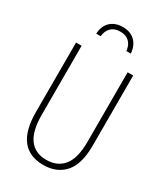

<svg xmlns="http://www.w3.org/2000/svg" viewBox="-227 -1029 985 1135"><g transform="rotate(30 265.0 -461.0)"><path d="M264 10Q70 10 70 -239V-714H108V-242Q108 -132 147.5 -78.5Q187 -25 264 -25Q339 -25 380.5 -76.5Q422 -128 422 -239V-714H460V-235Q460 -108 407 -49Q354 10 264 10ZM265 -932Q317 -932 348 -902Q379 -872 383 -819H353Q349 -857 327 -879Q305 -901 265 -901Q226 -901 203.5 -879Q181 -857 177 -819H147Q150 -874 182 -903Q214 -932 265 -932Z"/></g></svg>

Font: Noto Sans Mono Condensed ExtraLight
Style: Regular
Weight: 200
Width: 3
Designer: Monotype Design Team
Foundry: Monotype Imaging Inc.
Version: Version 2.014; ttfautohint (v1.8.4.7-5d5b)